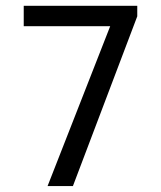

<svg xmlns="http://www.w3.org/2000/svg" viewBox="-20 -624 540 644"><path d="M59.6 -604.5H440.4V-569.3L224.6 0H139.6L349.6 -536.1H59.6Z"/></svg>

Font: BabelStone Pseudographica
Style: Regular
Weight: 400
Designer: Andrew West
Foundry: BabelStone
Version: Version 16.0.0